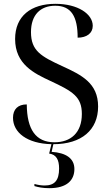

<svg xmlns="http://www.w3.org/2000/svg" viewBox="-20 -744 584 1004"><path d="M238 240C330 240 369 198 369 140C369 84 325 55 250 50L259 10C407 10 493 -65 493 -187C493 -310 406 -352 306 -398C195 -449 142 -478 142 -576C142 -667 192 -714 269 -714C353 -714 386 -657 386 -547C433 -547 465 -570 465 -609C465 -671 387 -724 270 -724C142 -724 59 -660 59 -540C59 -408 159 -360 243 -321C361 -266 408 -238 408 -148C408 -50 350 0 265 0C167 0 121 -67 120 -198C74 -198 48 -173 48 -128C48 -51 122 7 249 10L237 59C274 64 289 91 289 137C289 199 266 226 213 226C196 226 178 223 160 218V229C180 235 203 240 238 240Z"/></svg>

Font: Noto Serif Display
Style: Regular
Weight: 400
Designer: Monotype Design Team
Foundry: Monotype Imaging Inc.
Version: Version 2.009